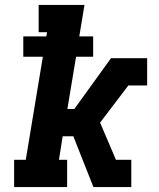

<svg xmlns="http://www.w3.org/2000/svg" viewBox="-20 -755 640 775"><path d="M37 0V-110H84L153 -526H74V-608H167L170 -625H136V-735H321L300 -608H356V-526H287L252 -315H280L428 -520H574V-410H498L384 -260L448 -110H510V0H357L276 -205H233L218 -110H251V0Z"/></svg>

Font: Iosevka Etoile XBdObl
Style: Regular
Weight: 800
Italic angle: -9°
Designer: Belleve Invis
Foundry: Belleve Invis
Version: Version 15.5.2; ttfautohint (v1.8.4)